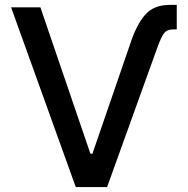

<svg xmlns="http://www.w3.org/2000/svg" viewBox="-20 -757 761 777"><path d="M413.4 0H286.6L24.9 -727.3H143.5L345.9 -134.9H354L507.8 -582Q533 -658.4 568 -697.8Q603 -737.2 666.5 -737.2H695.3V-638.1H682.2Q654.1 -638.1 642.6 -620.7Q631 -603.3 618.6 -569.6Z"/></svg>

Font: Linik Sans Medium
Style: Regular
Weight: 500
Designer: Rasmus Andersson (font), Cristiano Sobral (main changes)
Foundry: rsms
Version: Version 3.018;June 1, 2022;FontCreator 14.0.0.2814 64-bit; t